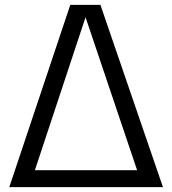

<svg xmlns="http://www.w3.org/2000/svg" viewBox="-20 -767 706 787"><path d="M268.1 -747.1H391.6L647.9 0H18.1ZM542 -69.3 330.6 -696.3 123 -69.3Z"/></svg>

Font: Armata
Style: Regular
Weight: 400
Designer: Viktoriya Grabowska
Foundry: Viktoriya Grabowska
Version: Version 1.002